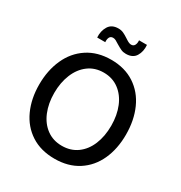

<svg xmlns="http://www.w3.org/2000/svg" viewBox="-207 -1058 1147 1214"><g transform="rotate(30 366.0 -451.0)"><path d="M48 -352Q48 -455 85 -537.5Q122 -620 194 -667.5Q266 -715 366 -715Q465 -715 536.5 -668Q608 -621 645 -538.5Q682 -456 682 -351Q682 -247 645 -166Q608 -85 536.5 -39Q465 7 366 7Q265 7 193.5 -39.5Q122 -86 85 -167.5Q48 -249 48 -352ZM573 -353Q573 -430 548 -490.5Q523 -551 476 -586Q429 -621 365 -621Q301 -621 254 -586Q207 -551 182 -490Q157 -429 157 -353Q157 -277 182 -216.5Q207 -156 254 -121.5Q301 -87 365 -87Q429 -87 476 -121Q523 -155 548 -215.5Q573 -276 573 -353ZM306 -909Q326 -909 342.5 -901.5Q359 -894 380 -880Q383 -878 392.5 -872Q402 -866 410 -863Q418 -860 425 -860Q442 -860 449.5 -874Q457 -888 455 -909H513Q517 -862 496 -827.5Q475 -793 425 -793Q405 -793 389.5 -800Q374 -807 351 -821Q336 -831 326 -836Q316 -841 306 -841Q288 -841 281 -827Q274 -813 276 -792H217Q214 -839 235.5 -874Q257 -909 306 -909Z"/></g></svg>

Font: Be Vietnam Medium
Style: Regular
Weight: 500
Designer: Gabriel Lam
Foundry: TypeRant
Version: Version 4.000